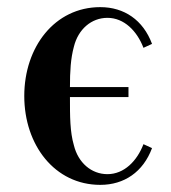

<svg xmlns="http://www.w3.org/2000/svg" viewBox="-20 -506 480 538"><path d="M48 -237C48 -100 133 12 261 12C328 12 381 -24 406 -91L382 -102C364 -55 328 -18 281 -18C236 -18 199 -50 187 -99C176 -137 176 -179 176 -234H340V-262H176C176 -306 178 -342 187 -375C199 -424 236 -456 281 -456C328 -456 364 -419 382 -372L406 -383C381 -450 328 -486 261 -486C133 -486 48 -374 48 -237Z"/></svg>

Font: Old Standard
Style: Bold
Weight: 700
Designer: Alexey Kryukov <alexios@thessalonica.org.ru>
Version: Version 2.0.2